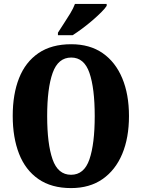

<svg xmlns="http://www.w3.org/2000/svg" viewBox="-20 -951 724 981"><path d="M343 10Q243 10 176.5 -36Q110 -82 77.5 -165Q45 -248 45 -359Q45 -470 77.5 -552Q110 -634 176.5 -679.5Q243 -725 344 -725Q439 -725 504.5 -679.5Q570 -634 604.5 -551.5Q639 -469 639 -358Q639 -247 604.5 -164.5Q570 -82 504 -36Q438 10 343 10ZM343 -58Q410 -58 437 -137Q464 -216 464 -358Q464 -500 437 -578.5Q410 -657 344 -657Q277 -657 249 -578.5Q221 -500 221 -358Q221 -216 248.5 -137Q276 -58 343 -58ZM276 -784Q289 -805 306 -830.5Q323 -856 339 -882.5Q355 -909 363 -931H525V-921Q517 -908 497.5 -888.5Q478 -869 452.5 -847Q427 -825 400 -805Q373 -785 351 -771H276Z"/></svg>

Font: Noto Serif Lao ExtraCondensed Black
Style: Regular
Weight: 900
Width: 2
Designer: Monotype Design Team
Foundry: Monotype Imaging Inc.
Version: Version 2.003; ttfautohint (v1.8.4.7-5d5b)